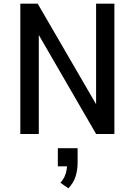

<svg xmlns="http://www.w3.org/2000/svg" viewBox="-20 -725 730 1039"><path d="M90 0V-705H184L507 -149H500V-705H599V0H500L181 -551H190V0ZM350 294 307 264Q326 243 334.5 217.5Q343 192 343 163L359 175H293V77H400V153Q400 195 389 230Q378 265 350 294Z"/></svg>

Font: Nunito Sans 7pt Condensed SemiBold
Style: Regular
Weight: 600
Width: 3
Designer: Vernon Adams
Foundry: Vernon Adams
Version: Version 3.101;gftools[0.9.27]